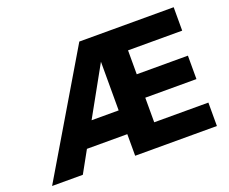

<svg xmlns="http://www.w3.org/2000/svg" viewBox="-116 -901 1293 1086"><g transform="rotate(-20 530.5 -357.5)"><path d="M26 0 450 -715H1018V-574H692V-430H1000V-289H692V-141H1018V0H526V-130H283L211 0ZM363 -273H526V-566Z"/></g></svg>

Font: Wix Madefor Text ExtraBold
Style: Regular
Weight: 800
Designer: Dalton Maag Ltd
Foundry: Dalton Maag Ltd
Version: Version 3.100